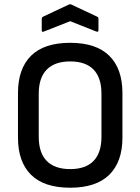

<svg xmlns="http://www.w3.org/2000/svg" viewBox="-20 -866 655 897"><path d="M308 11Q186 11 125 -49.5Q64 -110 64 -223V-431Q64 -545 125 -605.5Q186 -666 308 -666Q429 -666 490.5 -605.5Q552 -545 552 -431V-223Q552 -110 490.5 -49.5Q429 11 308 11ZM308 -76Q380 -76 417 -114Q454 -152 454 -227V-428Q454 -503 417 -541Q380 -579 308 -579Q236 -579 198.5 -541Q161 -503 161 -428V-227Q161 -152 198.5 -114Q236 -76 308 -76ZM186 -719Q175 -714 175 -724V-778Q175 -785 181 -788L300 -844Q308 -848 315 -844L434 -788Q440 -786 440 -778V-724Q440 -715 429 -719L308 -767Z"/></svg>

Font: Sofia Sans Semi Condensed SemiBold
Style: Regular
Weight: 600
Designer: Botio Nikoltchev, Ani Petrova
Foundry: lettersoup
Version: Version 4.100